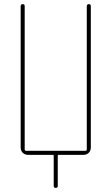

<svg xmlns="http://www.w3.org/2000/svg" viewBox="-20 -750 540 930"><path d="M115.2 0Q100.6 0 90.3 -9.8Q80.1 -19.5 80.1 -35.2V-719.7Q80.1 -729.5 89.8 -730Q99.6 -730.5 99.6 -719.7V-25.4Q99.6 -20.5 105.5 -19.5H394.5Q399.4 -19.5 400.4 -25.4V-719.7Q400.4 -729.5 410.2 -730Q419.9 -730.5 419.9 -719.7V-35.2Q419.9 -20.5 410.2 -10.3Q400.4 0 384.8 0H264.6Q259.8 0 259.8 4.9V150.4Q259.8 160.2 250 160.2Q240.2 160.2 240.2 150.4V4.9Q240.2 0 235.4 0Z"/></svg>

Font: Rounded-L Mgen+ 2m thin
Style: Regular
Weight: 100
Designer: [Source Han Sans]
Ryoko NISHIZUKA  (kana & ideographs); Paul D. Hunt (Latin, Greek & Cyrillic); Wenlong ZHANG  (bopomofo
Version: Version 1.059.20150602